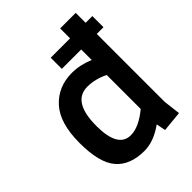

<svg xmlns="http://www.w3.org/2000/svg" viewBox="-195 -773 890 890"><g transform="rotate(-45 250.0 -328.0)"><path d="M227 -602H500V-529H227ZM456 -667V-83L466 0L365 10L356 -36Q291 11 229 11Q136 11 89 -43.5Q42 -98 42 -228Q42 -358 99 -420.5Q156 -483 247 -483Q300 -483 354 -460V-667ZM236 -85Q289 -85 354 -139V-362Q302 -387 252 -387Q153 -387 153 -228Q153 -85 236 -85Z"/></g></svg>

Font: Lekton
Style: Bold
Weight: 700
Designer: Paolo Mazzetti, Luciano Perondi, Raffaele Flato, Elena Papassissa, Emilio Macchia, Michela Povoleri, Tobias Seemiller, R
Version: Version 34.000